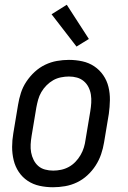

<svg xmlns="http://www.w3.org/2000/svg" viewBox="-20 -780 540 808"><path d="M203 8Q174 8 146.5 2Q119 -4 96.5 -19Q74 -34 59 -56.5Q44 -79 37.5 -106Q31 -133 31 -161.5Q31 -190 36 -219L56 -339Q60 -364 68 -389Q76 -414 91 -436.5Q106 -459 126 -477.5Q146 -496 170 -507.5Q194 -519 219.5 -523.5Q245 -528 270 -528Q299 -528 326.5 -522Q354 -516 376.5 -501Q399 -486 414.5 -463.5Q430 -441 436.5 -414Q443 -387 442.5 -358.5Q442 -330 438 -301L418 -181Q414 -156 405.5 -131Q397 -106 382.5 -83.5Q368 -61 348 -42.5Q328 -24 304 -12.5Q280 -1 254 3.5Q228 8 203 8ZM204 -62Q220 -62 237 -65.5Q254 -69 269.5 -77.5Q285 -86 297.5 -99Q310 -112 319 -127.5Q328 -143 333 -159.5Q338 -176 340 -192L360 -312Q363 -330 364 -347.5Q365 -365 362.5 -381.5Q360 -398 352.5 -413Q345 -428 332.5 -438.5Q320 -449 304 -453.5Q288 -458 270 -458Q254 -458 236.5 -454.5Q219 -451 204 -442.5Q189 -434 176 -421Q163 -408 154 -392.5Q145 -377 140.5 -360.5Q136 -344 133 -328L113 -208Q110 -190 109 -172.5Q108 -155 111 -138.5Q114 -122 121.5 -107Q129 -92 141 -81.5Q153 -71 169.5 -66.5Q186 -62 204 -62ZM302 -584 197 -720 261 -760 354 -616Z"/></svg>

Font: Iosevka Fixed
Style: Italic
Weight: 400
Italic angle: -9°
Monospace: yes
Designer: Belleve Invis
Foundry: Belleve Invis
Version: Version 33.2.4